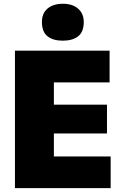

<svg xmlns="http://www.w3.org/2000/svg" viewBox="-20 -976 638 996"><path d="M57.5 0V-713H548.5V-548.5H259.5V-433H535V-283.5H259.5V-164.5H554V0ZM305.5 -765Q255.5 -765 226.5 -787.8Q197.5 -810.5 197.5 -862Q197.5 -907 226.8 -931.8Q256 -956.5 306.5 -956.5Q356.5 -956.5 385.5 -930.8Q414.5 -905 414.5 -862Q414.5 -810.5 385.5 -787.8Q356.5 -765 305.5 -765Z"/></svg>

Font: Commissioner ExtraBold
Style: Regular
Weight: 800
Designer: Kostas Bartsokas
Foundry: Kostas Bartsokas
Version: Version 1.000; ttfautohint (v1.8.3)